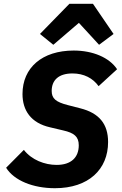

<svg xmlns="http://www.w3.org/2000/svg" viewBox="-20 -975 640 1007"><path d="M268.1 12.1C445 12.1 546.9 -87 546.9 -230.1C546.9 -324.9 500 -382.1 400.9 -407L334.9 -424C273.1 -440 251.1 -458.1 251.1 -497.9C251.1 -554 286.9 -589.8 360.1 -589.8C420.1 -589.8 467 -565 497.2 -523.1L594.1 -611.9C554 -672.9 467 -709.9 366.8 -709.9C201 -709.9 98 -620 98 -481.9C98 -396 142 -329.9 242.9 -307.2L312.1 -290.8C367.9 -278.1 393.1 -258.9 393.1 -213.1C393.1 -149.1 353 -110.1 277 -110.1C214.8 -110.1 146 -136 105.1 -188.9L12.1 -95.2C54 -28.1 153.1 12.1 268.1 12.1ZM189.6 -796.9 259.6 -740.1 393.8 -855.1 499.6 -740.1 575.6 -796.9 467.7 -954.9H343.8Z"/></svg>

Font: Margiela Mono Italic Bold It
Style: Regular
Weight: 700
Designer: Mike Abbink, Paul van der Laan, Pieter van Rosmalen
Foundry: Bold Monday
Version: Version 2.003 2021